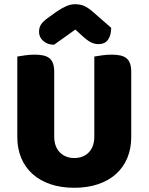

<svg xmlns="http://www.w3.org/2000/svg" viewBox="-20 -874 704 910"><path d="M602 -224Q602 -170 583.5 -125.5Q565 -81 530 -49.5Q495 -18 445 -1Q395 16 332 16Q269 16 219 -1Q169 -18 134 -49.5Q99 -81 80.5 -125.5Q62 -170 62 -224V-606Q73 -608 97 -611.5Q121 -615 143 -615Q166 -615 183.5 -611.5Q201 -608 213 -599Q225 -590 231 -574Q237 -558 237 -532V-227Q237 -179 263.5 -152Q290 -125 332 -125Q375 -125 401 -152Q427 -179 427 -227V-606Q438 -608 462 -611.5Q486 -615 508 -615Q531 -615 548.5 -611.5Q566 -608 578 -599Q590 -590 596 -574Q602 -558 602 -532ZM337 -734Q306 -711 282 -694.5Q258 -678 236 -662Q206 -662 185.5 -679.5Q165 -697 165 -723Q165 -743 174.5 -758Q184 -773 211 -792L247 -818Q272 -835 293.5 -844.5Q315 -854 335 -854Q362 -854 381 -845Q400 -836 426 -813L507 -742Q507 -708 492.5 -686.5Q478 -665 447 -665Q437 -665 428.5 -667Q420 -669 410 -674Q400 -679 388 -688.5Q376 -698 360 -713Z"/></svg>

Font: BALOOCHETTANREGULAR
Style: Book
Weight: 400
Designer: Maithili Shingre and Ek Type
Foundry: Ek Type
Version: Version 1.100;PS 1.000;hotconv 1.0.88;makeotf.lib2.5.647800;